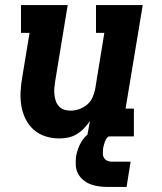

<svg xmlns="http://www.w3.org/2000/svg" viewBox="-20 -540 640 760"><path d="M214 8Q186 8 159.5 -0.5Q133 -9 113 -27Q93 -45 81 -69.5Q69 -94 64.5 -121Q60 -148 61.5 -177Q63 -206 68 -234L97 -410H63V-520H248L198 -216Q196 -203 195 -190Q194 -177 195.5 -164.5Q197 -152 201 -140Q205 -128 213.5 -119Q222 -110 234 -106Q246 -102 259 -102Q276 -102 293.5 -108Q311 -114 325 -126Q339 -138 346.5 -155Q354 -172 357 -189L393 -410H360V-520H545L477 -110H510V0H325L336 -61Q325 -45 312 -31.5Q299 -18 283 -8.5Q267 1 249.5 4.5Q232 8 214 8ZM406 200Q388 200 370.5 197.5Q353 195 337.5 189Q322 183 309 172Q296 161 288.5 146.5Q281 132 280 114.5Q279 97 281 79Q284 63 289.5 47.5Q295 32 304.5 17.5Q314 3 327.5 -8Q341 -19 356.5 -26Q372 -33 388 -36Q404 -39 420 -39L414 0Q407 0 402.5 7Q398 14 395.5 20.5Q393 27 391 34Q389 41 388 48Q387 57 387 67Q387 77 391.5 84.5Q396 92 404 96Q412 100 422 100H497L481 200Z"/></svg>

Font: Iosevka Etoile XBdObl
Style: Regular
Weight: 800
Italic angle: -9°
Designer: Belleve Invis
Foundry: Belleve Invis
Version: Version 15.5.2; ttfautohint (v1.8.4)